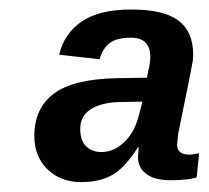

<svg xmlns="http://www.w3.org/2000/svg" viewBox="-20 -712 431 396"><path d="M331.5 -340.3Q299.3 -340.3 282 -353Q264.6 -365.7 264.6 -388.2L266.1 -408.2H264.6Q237.3 -365.7 211.4 -351.1Q185.5 -336.4 148.4 -336.4Q105 -336.4 77.9 -362.8Q50.8 -389.2 50.8 -431.6Q50.8 -488.8 91.3 -519Q131.8 -549.3 223.1 -550.8L283.2 -551.8L285.6 -564.5Q290 -582 290 -594.2Q290 -634.3 250 -634.3Q220.7 -634.3 206.1 -623Q191.4 -611.8 185.5 -589.8L102.1 -599.1Q111.8 -642.1 147.9 -667.2Q184.1 -692.4 251.5 -692.4Q317.4 -692.4 347.9 -669.7Q378.4 -647 378.4 -599.1Q378.4 -592.8 377.4 -585.2Q376.5 -577.6 347.7 -437L345.2 -414.1Q345.2 -393.1 370.6 -393.1Q378.9 -393.1 390.6 -396L385.7 -346.2Q368.7 -340.3 331.5 -340.3ZM273.9 -502.4 226.1 -501.5Q188.5 -500.5 167 -486.6Q145.5 -472.7 145.5 -446.3Q145.5 -421.4 158 -409.9Q170.4 -398.4 189 -398.4Q214.4 -398.4 235.8 -418.5Q257.3 -438.5 266.1 -473.1Z"/></svg>

Font: Liberation Sans
Style: Bold Italic
Weight: 700
Italic angle: -12°
Designer: Steve Matteson
Foundry: Ascender Corporation
Version: Version 2.1.5